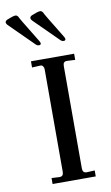

<svg xmlns="http://www.w3.org/2000/svg" viewBox="-129 -873 531 920"><g transform="rotate(-10 136.5 -413.0)"><path d="M50 0V-29L89 -27Q108 -27 108 -49V-548Q108 -557 103 -563.5Q98 -570 89 -569L50 -567V-597H260V-567L221 -569H219Q201 -569 201 -548V-49Q201 -27 221 -27L260 -29V0ZM207 -672Q176 -703 148 -730.5Q120 -758 105 -773Q90 -788 89 -789Q83 -796 83 -801Q83 -808 92 -813Q123 -826 135 -826Q142 -826 148 -817Q150 -810 211 -711L228 -683Q231 -677 231 -674Q231 -666 222 -666Q213 -666 207 -672ZM87 -672 -31 -789Q-37 -796 -37 -801Q-37 -808 -28 -813Q3 -826 15 -826Q22 -826 28 -817Q30 -810 91 -711L108 -683Q111 -677 111 -674Q111 -666 102 -666Q93 -666 87 -672Z"/></g></svg>

Font: UnnaRegular
Style: Regular
Weight: 400
Designer: Jorge de Buen Unna
Foundry: Omnibus-Type
Version: Version 2.008;hotconv 1.0.109;makeotfexe 2.5.65596